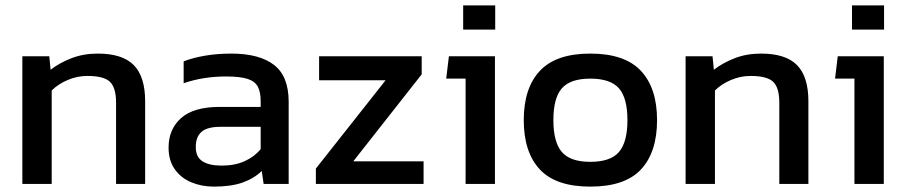

<svg xmlns="http://www.w3.org/2000/svg" viewBox="-20 -683 3366 713"><path d="M63 0V-474H163L168 -424Q200 -449 244.5 -466.5Q289 -484 343 -484Q435 -484 477 -441Q519 -398 519 -307V0H411V-302Q411 -357 388.5 -379Q366 -401 304 -401Q267 -401 231.5 -386Q196 -371 172 -347V0Z M774 10Q729 10 690.5 -6Q652 -22 629 -54.5Q606 -87 606 -135Q606 -203 652.5 -244.5Q699 -286 796 -286H948V-307Q948 -341 937.5 -361Q927 -381 899.5 -390Q872 -399 819 -399Q735 -399 662 -374V-455Q694 -468 740 -476Q786 -484 839 -484Q943 -484 997.5 -442Q1052 -400 1052 -305V0H959L952 -48Q923 -20 880.5 -5Q838 10 774 10ZM803 -68Q852 -68 888.5 -84.5Q925 -101 948 -129V-212H798Q750 -212 728.5 -193.5Q707 -175 707 -137Q707 -100 732 -84Q757 -68 803 -68Z M1153 0V-57L1412 -385H1165V-474H1546V-407L1292 -84H1553V0Z M1700 -573V-663H1819V-573ZM1709 0V-391H1637L1647 -474H1818V0Z M2172 10Q2044 10 1984.5 -54Q1925 -118 1925 -237Q1925 -356 1985 -420Q2045 -484 2172 -484Q2300 -484 2360 -420Q2420 -356 2420 -237Q2420 -118 2360.5 -54Q2301 10 2172 10ZM2172 -82Q2247 -82 2278.5 -118.5Q2310 -155 2310 -237Q2310 -319 2278.5 -355Q2247 -391 2172 -391Q2098 -391 2066.5 -355Q2035 -319 2035 -237Q2035 -155 2066.5 -118.5Q2098 -82 2172 -82Z M2526 0V-474H2626L2631 -424Q2663 -449 2707.5 -466.5Q2752 -484 2806 -484Q2898 -484 2940 -441Q2982 -398 2982 -307V0H2874V-302Q2874 -357 2851.5 -379Q2829 -401 2767 -401Q2730 -401 2694.5 -386Q2659 -371 2635 -347V0Z M3144 -573V-663H3263V-573ZM3153 0V-391H3081L3091 -474H3262V0Z"/></svg>

Font: Kanit
Style: Regular
Weight: 400
Designer: Katatrad Team
Foundry: CadsonDemak
Version: Version 2.000; ttfautohint (v1.8.3)